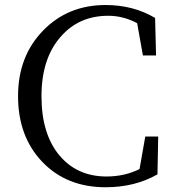

<svg xmlns="http://www.w3.org/2000/svg" viewBox="-20 -749 714 784"><path d="M411.1 15.6Q252 15.6 152.8 -87.9Q53.7 -191.4 53.7 -356.4Q53.7 -518.6 155.3 -623.5Q256.8 -728.5 411.1 -728.5Q524.4 -728.5 613.3 -675.8L617.2 -522.5H563.5L540 -654.3Q483.4 -684.6 421.9 -684.6Q301.8 -684.6 227.5 -598.6Q149.4 -509.8 149.4 -356.4Q149.4 -201.2 223.6 -113.3Q295.9 -28.3 415 -28.3Q488.3 -28.3 549.8 -58.6L573.2 -191.4H626L623 -37.1Q531.2 15.6 411.1 15.6Z"/></svg>

Font: Bpmf GenYo Min R
Style: R
Weight: 400
Foundry: But Ko
Version: Version 1.320